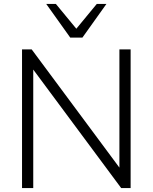

<svg xmlns="http://www.w3.org/2000/svg" viewBox="-20 -956 776 976"><path d="M92 0V-705H141L610 -73H587V-705H644V0H596L127 -632H149V0ZM337 -765 215 -936H264L368 -810L472 -936H521L399 -765Z"/></svg>

Font: Nunito Sans 12pt Light
Style: Regular
Weight: 300
Designer: Vernon Adams
Foundry: Vernon Adams
Version: Version 3.101;gftools[0.9.27]